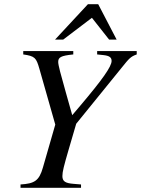

<svg xmlns="http://www.w3.org/2000/svg" viewBox="-20 -897 673 917"><path d="M633 -653H444V-637L473 -634C502 -631 513 -623 513 -606C513 -579 469 -517 364 -393L325 -347L294 -457C270 -542 258 -586 258 -601C258 -623 270 -631 330 -637V-653H91V-637C147 -629 153 -621 168 -569L244 -302L185 -97C167 -33 144 -20 78 -16V0H367V-16L331 -19C292 -22 278 -31 278 -56C278 -77 285 -104 308 -183L344 -306L563 -576C596 -617 604 -627 633 -637ZM537 -708 449 -877H400L243 -708H282L419 -812L501 -708Z"/></svg>

Font: XITS
Style: Italic
Weight: 400
Italic angle: -16.33°
Designer: MicroPress Inc., with final additions and corrections provided by Coen Hoffman, Elsevier (retired)
Version: Version 1.302